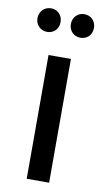

<svg xmlns="http://www.w3.org/2000/svg" viewBox="-84 -768 447 810"><g transform="rotate(10 139.5 -363.0)"><path d="M68 -625C96 -625 117 -646 117 -675C117 -705 96 -726 68 -726C39 -726 18 -704 18 -675C18 -647 39 -625 68 -625ZM210 -625C239 -625 260 -646 260 -675C260 -705 239 -726 210 -726C182 -726 161 -704 161 -675C161 -647 182 -625 210 -625ZM91 0H187V-530H91Z"/></g></svg>

Font: AWKNG-Font Medium
Style: Regular
Weight: 500
Designer: Awakening Church
Foundry: Awakening Church
Version: Version 1.700;PS 001.700;hotconv 1.0.88;makeotf.lib2.5.64775